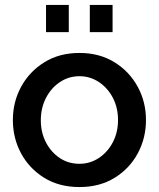

<svg xmlns="http://www.w3.org/2000/svg" viewBox="-20 -746 642 776"><path d="M301 10Q219 10 158.5 -27.5Q98 -65 65 -126.5Q32 -188 32 -261Q32 -334 65.5 -395.5Q99 -457 159.5 -494.5Q220 -532 301 -532Q382 -532 442.5 -494.5Q503 -457 536.5 -395.5Q570 -334 570 -261Q570 -188 537 -126.5Q504 -65 443.5 -27.5Q383 10 301 10ZM145 -260Q145 -210 166 -170Q187 -130 222 -107Q257 -84 301 -84Q344 -84 379.5 -107.5Q415 -131 436 -171Q457 -211 457 -261Q457 -311 436 -351Q415 -391 379.5 -414.5Q344 -438 301 -438Q258 -438 222.5 -414.5Q187 -391 166 -350.5Q145 -310 145 -260ZM166 -616V-726H258V-616ZM343 -616V-726H435V-616Z"/></svg>

Font: Raleway SemiBold
Style: Regular
Weight: 600
Designer: Matt McInerney, Pablo Impallari, Rodrigo Fuenzalida
Foundry: Matt McInerney, Pablo Impallari, Rodrigo Fuenzalida
Version: Version 4.026